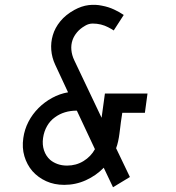

<svg xmlns="http://www.w3.org/2000/svg" viewBox="-20 -768 740 807"><path d="M421 -375 410 -295Q409 -288 408.5 -284Q408 -280 407 -273L292 -515Q282 -536 280 -558Q278 -580 285 -600Q291 -617 304 -632.5Q317 -648 338 -660Q353 -669 370 -669Q387 -669 404 -665Q420 -661 434.5 -653.5Q449 -646 458 -640L500 -705Q483 -717 459.5 -728Q436 -739 409 -744Q382 -750 352.5 -746.5Q323 -743 292 -726Q256 -706 233.5 -678.5Q211 -651 202 -620Q193 -590 195.5 -558Q198 -526 212 -496L266 -380Q231 -374 199 -356.5Q167 -339 142 -314Q116 -288 99.5 -256Q83 -224 78 -188Q72 -147 82.5 -111.5Q93 -76 116 -49Q140 -22 174 -6.5Q208 9 250 9Q298 9 341 -10.5Q384 -30 416 -63L455 19L526 -24L468 -145Q473 -158 476.5 -174Q480 -190 482 -206Q484 -221 485.5 -233.5Q487 -246 488 -254L494 -294H589L600 -375ZM161 -188Q165 -216 178 -238.5Q191 -261 211 -275Q230 -289 253 -296Q276 -303 303 -303L379 -141Q362 -110 331 -91Q300 -72 262 -72Q240 -72 222 -78.5Q204 -85 191 -96Q173 -112 165 -136Q157 -160 161 -188Z"/></svg>

Font: Josefin Slab Thin
Style: Italic
Weight: 100
Italic angle: -12°
Designer: Santiago Orozco
Foundry: Typemade
Version: Version 2.000